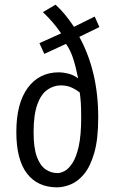

<svg xmlns="http://www.w3.org/2000/svg" viewBox="-20 -795 496 823"><path d="M225 8Q141 8 95.5 -51.5Q50 -111 50 -229Q50 -352 99 -418.5Q148 -485 233 -485Q250 -485 272.5 -479.5Q295 -474 315 -459Q305 -509 293.5 -544.5Q282 -580 263 -607L170 -564L149 -610L242 -652Q225 -677 206 -699Q187 -721 164 -743L218 -775Q241 -754 260.5 -730Q280 -706 297 -680L386 -724L406 -679L320 -637Q360 -564 380.5 -478Q401 -392 401 -291Q401 -198 384 -139.5Q367 -81 340.5 -49Q314 -17 283 -4.5Q252 8 225 8ZM227 -53Q240 -53 257 -62Q274 -71 290.5 -96Q307 -121 317.5 -168Q328 -215 328 -291Q328 -329 326.5 -352.5Q325 -376 322 -398Q308 -410 287.5 -419.5Q267 -429 241 -429Q209 -429 182 -409.5Q155 -390 139.5 -346Q124 -302 124 -228Q124 -161 138 -123Q152 -85 175.5 -69Q199 -53 227 -53Z"/></svg>

Font: Ubuntu Sans Condensed
Style: Regular
Weight: 400
Width: 3
Designer: Dalton Maag Ltd
Foundry: Dalton Maag Ltd
Version: Version 1.006; ttfautohint (v1.8.4.7-5d5b)